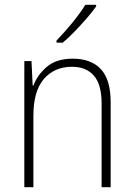

<svg xmlns="http://www.w3.org/2000/svg" viewBox="-20 -785 562 805"><path d="M285 -539Q362 -539 403 -495Q444 -451 444 -356V0H406V-351Q406 -431 373.5 -468Q341 -505 282 -505Q208 -505 164 -454Q120 -403 120 -300V0H82V-529H112L117 -426H120Q136 -470 176 -504.5Q216 -539 285 -539ZM383 -758Q367 -735 343 -707.5Q319 -680 293 -653Q267 -626 243 -606H217V-615Q249 -648 283 -689.5Q317 -731 338 -765H383Z"/></svg>

Font: Noto Sans Lao Looped SemiCondensed ExtraLight
Style: Regular
Weight: 200
Width: 4
Designer: Mark Frömberg, Ben Mitchell
Foundry: The Fontpad Ltd
Version: Version 1.002; ttfautohint (v1.8.4.7-5d5b)